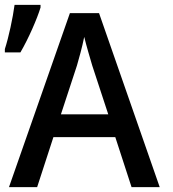

<svg xmlns="http://www.w3.org/2000/svg" viewBox="-31 -771 711 791"><path d="M-11 -555H53C87 -613 122 -694 136 -740V-751H29C22 -698 5 -618 -11 -569ZM511 0H627L377 -717H257L6 0H122L189 -206H444ZM415 -300H220L286 -501C294 -529 307 -574 316 -619C324 -585 342 -525 349 -501Z"/></svg>

Font: Noto Sans Thai Medium
Style: Regular
Weight: 500
Designer: Monotype Design Team
Foundry: Monotype Imaging Inc.
Version: Version 1.901